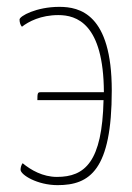

<svg xmlns="http://www.w3.org/2000/svg" viewBox="-20 -530 386 560"><path d="M98 -261C90 -261 89 -258 89 -238H282C278 -58 228 -14 146 -14C105 -14 70 -34 46 -54C42 -49 40 -41 40 -35C40 -20 89 10 148 10C242 10 306 -34 306 -266C306 -490 212 -510 153 -510C86 -510 37 -483 37 -473C37 -466 39 -457 44 -452C63 -467 99 -486 150 -486C203 -486 282 -462 283 -261Z"/></svg>

Font: Yanone Kaffeesatz Extra Light
Style: Regular
Weight: 200
Designer: Yanone (Cyrillic: Daniel Pouzeot & Huerta Tipografica)
Foundry: Yanone
Version: Version 1.100;PS 001.100;hotconv 1.0.70;makeotf.lib2.5.58329